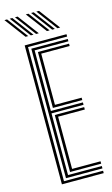

<svg xmlns="http://www.w3.org/2000/svg" viewBox="-165 -1017 623 1068"><g transform="rotate(-15 147.0 -482.5)"><path d="M51.2 0V-800H292V-786.5H66.8V-13.8H292V0ZM112.8 -54.5V-382.8H282V-369H128.2V-68.2H292V-54.5ZM82 -27.2V-772.8H292V-759.2H97.5V-410H282V-396.2H97.5V-41H292V-27.2ZM112.8 -423.5V-745.5H292V-732H128.2V-437.2H282V-423.5ZM129.2 -845 39.5 -965H54.8L144.5 -845ZM68.5 -845 -21.2 -965H-6L83.8 -845ZM98.8 -845 9.2 -965H24.2L114 -845ZM252.2 -845 162.5 -965H177.8L267.5 -845ZM191.5 -845 101.8 -965H117L206.8 -845ZM221.8 -845 132.2 -965H147.2L237 -845Z"/></g></svg>

Font: Big Shoulders Inline Display Thin Medium
Style: Regular
Weight: 500
Version: Version 2.002